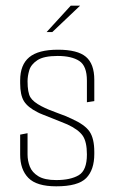

<svg xmlns="http://www.w3.org/2000/svg" viewBox="-20 -650 404 676"><path d="M178 6Q109 6 80 -23.5Q51 -53 51 -106V-176L77 -181V-106Q77 -84 85 -63.5Q93 -43 115 -29.5Q137 -16 178 -16Q228 -16 257 -33Q286 -50 286 -106Q286 -151 271 -172.5Q256 -194 217 -212Q210 -215 195 -221Q180 -227 162.5 -234Q145 -241 131 -246.5Q117 -252 112 -255Q78 -272 64.5 -293.5Q51 -315 51 -357V-367Q51 -422 83 -448.5Q115 -475 184 -475Q253 -475 282.5 -450Q312 -425 312 -369V-294L286 -290V-366Q286 -418 259 -435.5Q232 -453 183 -453Q134 -453 111.5 -438Q89 -423 83 -402.5Q77 -382 77 -364Q77 -324 87 -307.5Q97 -291 126 -276Q149 -264 181.5 -252.5Q214 -241 232 -232Q279 -211 295.5 -186.5Q312 -162 312 -115V-108Q312 -52 283.5 -23Q255 6 178 6ZM144 -537 229 -630H262L164 -537Z"/></svg>

Font: Smooch Sans ExtraLight
Style: Regular
Weight: 200
Designer: Robert E. Leuschke
Foundry: Robert E. Leuschke
Version: Version 1.010; ttfautohint (v1.8.3)